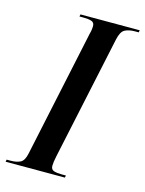

<svg xmlns="http://www.w3.org/2000/svg" viewBox="-142 -781 641 848"><g transform="rotate(15 179.0 -357.0)"><path d="M-32 0 -30 -10H-12Q14 -10 32 -18.5Q50 -27 57 -62L180 -640Q184 -655 185 -664Q186 -673 186 -678Q186 -695 172 -699.5Q158 -704 134 -704H117L119 -714H390L388 -704H371Q343 -704 325 -694.5Q307 -685 299 -647L178 -80Q175 -66 173.5 -55Q172 -44 172 -36Q172 -19 186 -14.5Q200 -10 224 -10H241L239 0Z"/></g></svg>

Font: Noto Serif Display ExtraCondensed SemiBold
Style: Italic
Weight: 600
Width: 2
Italic angle: -12°
Designer: Monotype Design Team
Foundry: Monotype Imaging Inc.
Version: Version 2.009